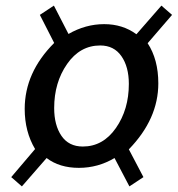

<svg xmlns="http://www.w3.org/2000/svg" viewBox="-20 -690 634 684"><path d="M491 -59 441 -26 388 -127Q329 -92 261 -92Q192 -92 146 -127L58 -26L20 -59L105 -159Q68 -221 68 -302Q68 -432 173 -537L122 -637L172 -670L224 -569Q285 -604 351 -604Q417 -604 466 -568L555 -670L593 -637L506 -536Q544 -478 544 -393Q544 -266 439 -158ZM337 -528Q265 -528 219 -462Q173 -396 173 -305Q173 -244 199 -206Q225 -168 275 -168Q347 -168 393 -234Q439 -300 439 -391Q439 -452 412.5 -490Q386 -528 337 -528Z"/></svg>

Font: Cabin
Style: Medium Italic
Weight: 500
Designer: Pablo Impallari
Foundry: Pablo Impallari. www.impallari.com Igino Marini. www.ikern.com
Version: Version 1.005